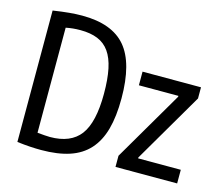

<svg xmlns="http://www.w3.org/2000/svg" viewBox="-107 -891 1212 1047"><g transform="rotate(15 499.5 -367.0)"><path d="M622 -63 853 -458V-463H630V-540H960V-477L729 -82V-77H970V0H622ZM206 16Q176 16 143.5 14Q111 12 70 7V-735Q123 -743 161.5 -746.5Q200 -750 234 -750Q403 -750 480 -659Q557 -568 557 -369Q557 -267 537 -194.5Q517 -122 474.5 -75Q432 -28 365.5 -6Q299 16 206 16ZM234 -65Q351 -65 404.5 -136Q458 -207 458 -369Q458 -451 446 -508.5Q434 -566 408.5 -602Q383 -638 342.5 -654.5Q302 -671 245 -671Q222 -671 202.5 -669Q183 -667 163 -663V-70Q186 -68 202.5 -66.5Q219 -65 234 -65Z"/></g></svg>

Font: Encode Sans Compressed
Style: Medium
Weight: 500
Designer: Pablo Impallari, Andres Torresi
Foundry: Pablo Impallari, Andres Torresi
Version: Version 1.000; ttfautohint (v1.00) -l 8 -r 50 -G 200 -x 14 -